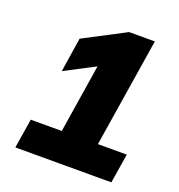

<svg xmlns="http://www.w3.org/2000/svg" viewBox="-128 -812 856 919"><g transform="rotate(20 300.0 -352.5)"><path d="M51 0 75 -150H233L288 -499L135 -419L162 -594L374 -705H505L417 -150H564L540 0Z"/></g></svg>

Font: Winston ExtraBold
Style: Italic
Weight: 800
Italic angle: -9°
Designer: Original fonts by Vernon Adams / Changes by Cristiano Sobral
Foundry: Original fonts by Vernon Adams / Changes by Cristiano Sobral
Version: Version 2.503;July 17, 2020;FontCreator 13.0.0.2655 64-bit